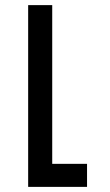

<svg xmlns="http://www.w3.org/2000/svg" viewBox="-20 -730 430 750"><path d="M320 0V-90H184V-710H90V0Z"/></svg>

Font: Grotesk 02 Mince
Style: Bold
Weight: 400
Designer: Frank Adebiaye, contributions by Jérémy Landes, Ariel Martín Pérez
Foundry: Velvetyne Type Foundry
Version: Version 3.000;Glyphs 3.1.2 (3150)